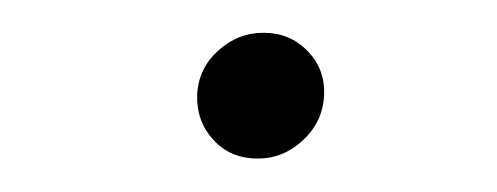

<svg xmlns="http://www.w3.org/2000/svg" viewBox="-20 -376 300 116"><path d="M135.7 -280.2Q119.3 -280.2 109 -291.4Q98.7 -302.6 99.1 -318.5Q99.8 -334.5 111.7 -345.3Q123.6 -356.2 139.2 -356.2Q155.2 -356.2 165.8 -345.2Q176.5 -334.2 175.8 -318.5Q175.1 -302.6 163.2 -291.4Q151.3 -280.2 135.7 -280.2Z"/></svg>

Font: Inter Extra Light  BETA
Style: Italic
Weight: 200
Italic angle: 9.39999°
Designer: Rasmus Andersson
Foundry: rsms
Version: Version 3.011;git-f93a4a705